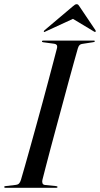

<svg xmlns="http://www.w3.org/2000/svg" viewBox="-28 -893 475 913"><path d="M173.5 -37Q171.5 -28 174.2 -21.2Q177 -14.5 185.5 -13.5L239 -8Q242 -7.5 243.8 -6.5Q245.5 -5.5 245.5 -4Q245.5 -2 244 -1Q242.5 0 240 0H-2.5Q-5 0 -6.5 -1Q-8 -2 -8 -3.5Q-8 -6 -6.2 -7Q-4.5 -8 -2 -8L48.5 -14Q57.5 -15 62.8 -20.8Q68 -26.5 71.5 -37.5Q79 -63 90.5 -103.2Q102 -143.5 115.8 -193.2Q129.5 -243 144.8 -297.8Q160 -352.5 174.8 -407.2Q189.5 -462 202.8 -511.5Q216 -561 226.5 -601Q237 -641 243.5 -666Q245 -675 241.2 -679.5Q237.5 -684 229.5 -685L178 -692Q173.5 -692.5 172.5 -693.5Q171.5 -694.5 171.5 -696.5Q171.5 -698 173 -699Q174.5 -700 177 -700H418.5Q421 -700 422 -699.2Q423 -698.5 423 -697Q423 -695.5 421.8 -694.5Q420.5 -693.5 416 -692.5L361.5 -684Q355 -683 350.2 -678.5Q345.5 -674 342 -662.5Q335 -638 323.8 -597.8Q312.5 -557.5 299 -507.8Q285.5 -458 270.8 -403.2Q256 -348.5 241.2 -294Q226.5 -239.5 213.2 -189.8Q200 -140 189.8 -100.5Q179.5 -61 173.5 -37ZM341 -813.5H302L419 -743Q423.5 -740 426 -741.5Q427 -742.5 427.2 -744.5Q427.5 -746.5 426.5 -748.5L349.5 -863Q346.5 -868 343.8 -870.5Q341 -873 336.5 -873Q332 -873 328.2 -870.5Q324.5 -868 318.5 -863L183 -748.5Q181 -746.5 180.5 -744.5Q180 -742.5 180.5 -741.5Q181.5 -740.5 183.5 -741Q185.5 -741.5 188 -743Z"/></svg>

Font: Fraunces 120pt
Style: Italic
Weight: 400
Italic angle: -16°
Version: Version 1.000;[b76b70a41]